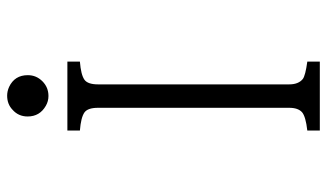

<svg xmlns="http://www.w3.org/2000/svg" viewBox="-210 -710 919 540"><g transform="rotate(-90 250.0 -439.5)"><path d="M251.5 -879.4Q263.7 -879.4 275.9 -874Q309.1 -858.4 309.1 -821.3Q309.1 -797.4 292 -780.3Q274.9 -763.2 250.5 -763.2Q235.8 -763.2 223.1 -770.5Q192.9 -787.6 192.9 -821.8Q192.9 -847.7 211.9 -864.3Q227.5 -879.4 251.5 -879.4ZM153.3 -674.8V-710H347.2V-674.8Q310.5 -671.9 296.4 -662.1Q283.2 -652.8 283.2 -624V-85.9Q283.2 -60.1 298.3 -47.9Q308.1 -40.5 347.2 -35.2V0H153.3V-35.2Q192.4 -39.6 204.6 -49.8Q217.3 -61 217.3 -85.9V-624Q217.3 -652.8 204.1 -662.1Q189.9 -671.9 153.3 -674.8Z"/></g></svg>

Font: BIZ UDMincho
Style: Regular
Weight: 400
Monospace: yes
Designer: TypeBank Co., Ltd.
Foundry: Morisawa Inc.
Version: Version 1.06